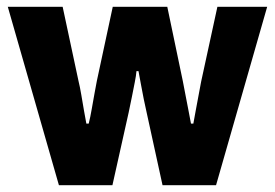

<svg xmlns="http://www.w3.org/2000/svg" viewBox="-20 -547 812 567"><path d="M154 0 3 -527H165L212 -307Q216 -291 220 -267.5Q224 -244 228 -220.5Q232 -197 235 -182H242Q247 -202 251 -225.5Q255 -249 259 -270.5Q263 -292 266 -308L313 -527H474L520 -307Q523 -293 527 -270.5Q531 -248 536 -224Q541 -200 544 -182H551Q554 -198 558 -220.5Q562 -243 566.5 -266Q571 -289 574 -306L622 -527H769L618 0H460L413 -215Q409 -232 404.5 -254.5Q400 -277 396 -299Q392 -321 389 -337H383Q382 -324 378 -304Q374 -284 369.5 -261Q365 -238 360 -215L312 0Z"/></svg>

Font: Archivo SemiCondensed ExtraBold
Style: Regular
Weight: 800
Width: 4
Designer: Hector Gatti
Foundry: Omnibus-Type
Version: Version 2.001